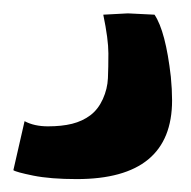

<svg xmlns="http://www.w3.org/2000/svg" viewBox="-38 -37 291 293"><path d="M119.6 -14.6 157.2 -16.6 197.8 -14.6Q214.8 10.7 222.7 80.1Q224.6 99.6 224.6 116.2Q224.6 236.3 79.1 236.3Q39.1 236.3 12.7 231Q-13.7 225.6 -17.6 222.7L-0.5 147.9Q14.2 155.8 35.2 155.8Q56.2 155.8 72 151.9Q87.9 147.9 99.9 138.9Q111.8 129.9 118.9 114.3Q126 98.6 126.7 82.3Q127.4 65.9 127.4 44.4Q127.4 22.9 119.6 -14.6Z"/></svg>

Font: Merriweather
Style: Heavy Italic
Weight: 900
Italic angle: -7°
Designer: Eben Sorkin
Foundry: Eben Sorkin
Version: Version 1.001